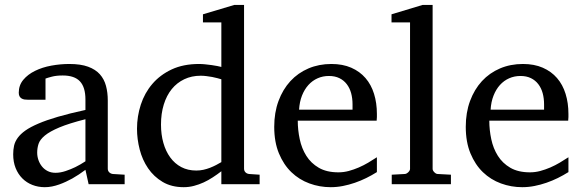

<svg xmlns="http://www.w3.org/2000/svg" viewBox="-20 -757 2390 789"><path d="M331.1 -267.1Q263.7 -250 224.1 -233.4Q184.6 -216.8 164.3 -200Q144 -183.1 138.4 -165.8Q132.8 -148.4 132.8 -129.9Q132.8 -114.3 137.9 -99.4Q143.1 -84.5 152.6 -72.8Q162.1 -61 176 -54Q189.9 -46.9 208 -46.9Q228 -46.9 249.8 -54.2Q271.5 -61.5 289.6 -70.3Q310.5 -80.6 331.1 -94.2ZM344.2 0 331.1 -59.1Q304.7 -39.1 276.9 -23.4Q264.6 -16.6 251 -10.3Q237.3 -3.9 222.9 1.2Q208.5 6.3 193.6 9.3Q178.7 12.2 164.1 12.2Q136.7 12.2 113 2.9Q89.4 -6.3 71.8 -23.9Q54.2 -41.5 44.2 -66.4Q34.2 -91.3 34.2 -123Q34.2 -141.6 37.8 -158.2Q41.5 -174.8 52.7 -190.4Q64 -206.1 84.2 -220.5Q104.5 -234.9 137.5 -249Q170.4 -263.2 218 -277.1Q265.6 -291 331.1 -305.2V-348.1Q331.1 -398.4 308.6 -422.6Q286.1 -446.8 237.8 -446.8Q211.4 -446.8 192.9 -441.9Q174.3 -437 167 -434.1V-347.2H94.2Q87.4 -347.2 80.8 -348.1Q74.2 -349.1 68.8 -352.3Q63.5 -355.5 60.3 -361.1Q57.1 -366.7 57.1 -376Q57.1 -406.7 75.7 -429Q94.2 -451.2 124 -465.8Q153.8 -480.5 190.9 -487.3Q228 -494.1 265.1 -494.1Q311.5 -494.1 342 -482.9Q372.6 -471.7 390.4 -451.7Q408.2 -431.6 415.5 -404.3Q422.9 -377 422.9 -344.2V-64Q422.9 -54.7 429 -48.8Q435.1 -43 443.8 -42L492.2 -39.1V0Z M889.6 -431.2Q883.3 -433.1 873.3 -435.8Q863.3 -438.5 851.8 -440.7Q840.3 -442.9 827.9 -444.3Q815.4 -445.8 804.7 -445.8Q767.6 -445.8 737.3 -431.4Q707 -417 685.8 -390.9Q664.6 -364.7 653.1 -327.6Q641.6 -290.5 641.6 -245.1Q641.6 -204.1 651.4 -169.7Q661.1 -135.3 679.7 -109.9Q698.2 -84.5 725.1 -70.3Q752 -56.2 786.6 -56.2Q801.8 -56.2 815.9 -59.3Q830.1 -62.5 843.3 -67.6Q856.4 -72.8 868.2 -78.9Q879.9 -85 889.6 -90.8ZM889.6 0V-53.2Q872.6 -40 854.2 -28.1Q835.9 -16.1 816.7 -7.3Q797.4 1.5 777.1 6.8Q756.8 12.2 734.9 12.2Q684.6 12.2 648.2 -9.5Q611.8 -31.2 588.4 -65.7Q564.9 -100.1 554 -142.8Q543 -185.5 543 -228Q543 -278.8 558.6 -326.9Q574.2 -375 606 -412.1Q637.7 -449.2 685.5 -471.7Q733.4 -494.1 797.9 -494.1Q809.6 -494.1 823.2 -492.7Q836.9 -491.2 849.9 -489.5Q862.8 -487.8 873.3 -485.6Q883.8 -483.4 889.6 -481.9V-665H814V-698.2L942.9 -736.8H982.9V-64Q982.9 -54.7 988.8 -48.8Q994.6 -43 1003.9 -42L1046.9 -39.1V0Z M1528.8 -49.8Q1507.8 -36.6 1485.1 -25.4Q1462.4 -14.2 1438.2 -5.9Q1414.1 2.4 1389.2 7.3Q1364.3 12.2 1338.9 12.2Q1293.5 12.2 1251.5 -3.2Q1209.5 -18.6 1177.5 -49.3Q1145.5 -80.1 1126.2 -126.7Q1106.9 -173.3 1106.9 -235.8Q1106.9 -294.4 1124.5 -342Q1142.1 -389.6 1173.3 -423.6Q1204.6 -457.5 1247.6 -475.8Q1290.5 -494.1 1341.8 -494.1Q1388.2 -494.1 1423.3 -478.8Q1458.5 -463.4 1481.9 -436.3Q1505.4 -409.2 1517.1 -371.3Q1528.8 -333.5 1528.8 -289.1V-275.9Q1528.8 -268.1 1527.8 -261.2H1203.6Q1203.6 -223.1 1211.7 -185.1Q1219.7 -147 1238.8 -116.7Q1257.8 -86.4 1290 -67.6Q1322.3 -48.8 1370.6 -48.8Q1392.1 -48.8 1413.1 -54.4Q1434.1 -60.1 1454.3 -68.8Q1474.6 -77.6 1493.2 -88.6Q1511.7 -99.6 1528.8 -110.8ZM1428.7 -328.1Q1428.7 -353 1422.9 -374.3Q1417 -395.5 1405 -411.1Q1393.1 -426.8 1374.8 -435.8Q1356.4 -444.8 1331.5 -444.8Q1306.6 -444.8 1285.2 -435.3Q1263.7 -425.8 1247.3 -407.7Q1231 -389.6 1220.9 -364Q1210.9 -338.4 1209 -306.2H1428.7Z M1589.8 0V-39.1L1643.1 -42Q1649.9 -42 1657.5 -49.1Q1665 -56.2 1665 -63V-665H1588.9V-698.2L1716.8 -736.8H1757.8V-63Q1757.8 -56.2 1764.9 -49.1Q1772 -42 1778.8 -42L1833 -39.1V0Z M2315.9 -49.8Q2294.9 -36.6 2272.2 -25.4Q2249.5 -14.2 2225.3 -5.9Q2201.2 2.4 2176.3 7.3Q2151.4 12.2 2126 12.2Q2080.6 12.2 2038.6 -3.2Q1996.6 -18.6 1964.6 -49.3Q1932.6 -80.1 1913.3 -126.7Q1894 -173.3 1894 -235.8Q1894 -294.4 1911.6 -342Q1929.2 -389.6 1960.4 -423.6Q1991.7 -457.5 2034.7 -475.8Q2077.6 -494.1 2128.9 -494.1Q2175.3 -494.1 2210.4 -478.8Q2245.6 -463.4 2269 -436.3Q2292.5 -409.2 2304.2 -371.3Q2315.9 -333.5 2315.9 -289.1V-275.9Q2315.9 -268.1 2314.9 -261.2H1990.7Q1990.7 -223.1 1998.8 -185.1Q2006.8 -147 2025.9 -116.7Q2044.9 -86.4 2077.1 -67.6Q2109.4 -48.8 2157.7 -48.8Q2179.2 -48.8 2200.2 -54.4Q2221.2 -60.1 2241.5 -68.8Q2261.7 -77.6 2280.3 -88.6Q2298.8 -99.6 2315.9 -110.8ZM2215.8 -328.1Q2215.8 -353 2210 -374.3Q2204.1 -395.5 2192.1 -411.1Q2180.2 -426.8 2161.9 -435.8Q2143.6 -444.8 2118.7 -444.8Q2093.8 -444.8 2072.3 -435.3Q2050.8 -425.8 2034.4 -407.7Q2018.1 -389.6 2008.1 -364Q1998 -338.4 1996.1 -306.2H2215.8Z"/></svg>

Font: Charis SIL Am
Style: Regular
Weight: 400
Foundry: SIL International
Version: Version 5.000